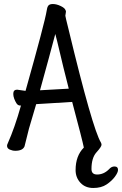

<svg xmlns="http://www.w3.org/2000/svg" viewBox="-20 -737 607 955"><path d="M444 198Q404 198 380 172Q356 146 356 109Q356 38 397 -3Q390 -39 339 -230L160 -219Q151 -186 124 -97L102 -9Q93 13 56 13Q42 13 28.5 7Q15 1 15 -12Q15 -17 19 -25Q53 -101 84 -211Q85 -211 85 -212H81Q69 -212 62 -223Q55 -234 50.5 -246.5Q46 -259 46 -270Q46 -291 65 -291L107 -285Q203 -626 212 -683Q214 -700 220 -708.5Q226 -717 243 -717Q261 -717 282 -707Q303 -697 306 -686Q308 -684 308 -679Q308 -674 306.5 -668.5Q305 -663 305 -659Q305 -655 321 -591Q440 -97 482 -28Q485 -22 485 -17Q485 -7 460 20.5Q435 48 435 104Q435 131 463 131Q496 131 522 105Q534 91 549 91Q567 91 567 108Q567 121 551.5 142Q536 163 510 180.5Q484 198 444 198ZM179 -288 322 -296Q298 -388 265 -529L255 -568Q228 -465 179 -288Z"/></svg>

Font: LXGW WenKai Mono TC
Style: Bold
Weight: 700
Designer: LXGW / Fontworks Inc.
Foundry: LXGW / Fontworks Inc.
Version: Version 1.330